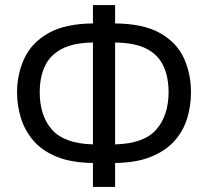

<svg xmlns="http://www.w3.org/2000/svg" viewBox="-20 -734 817 754"><path d="M345 0V-94Q260 -95 202.5 -118.5Q145 -142 111 -182Q77 -222 62 -271Q47 -320 47 -371Q47 -443 75.5 -504.5Q104 -566 169.5 -603.5Q235 -641 345 -642V-714H432V-642Q543 -641 608.5 -604Q674 -567 702 -506Q730 -445 730 -371Q730 -318 715 -269Q700 -220 665.5 -181Q631 -142 573.5 -118.5Q516 -95 432 -94V0ZM345 -167V-567Q267 -566 221 -541Q175 -516 155.5 -472.5Q136 -429 136 -372Q136 -279 184.5 -224.5Q233 -170 345 -167ZM432 -167Q546 -170 594 -225.5Q642 -281 642 -372Q642 -431 622 -474.5Q602 -518 556.5 -542Q511 -566 432 -567Z"/></svg>

Font: Noto Sans SemiCondensed
Style: Regular
Weight: 400
Width: 4
Designer: Monotype Design Team
Foundry: Monotype Imaging Inc.
Version: Version 2.013; ttfautohint (v1.8.4.7-5d5b)